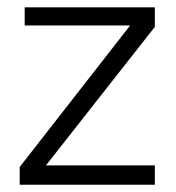

<svg xmlns="http://www.w3.org/2000/svg" viewBox="-20 -508 485 528"><path d="M405.8 -487.8V-434.1L106.4 -53.2H405.8V0H34.2V-48.8L337.9 -438H47.9V-487.8Z"/></svg>

Font: Acari Sans Light
Style: Regular
Weight: 300
Designer: Alfredo Marco Pradil and Stefan Peev
Foundry: Hanken Design Co.
Version: Version 1.045;January 11, 2019;FontCreator 11.5.0.2425 64-bi